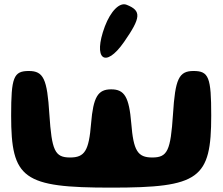

<svg xmlns="http://www.w3.org/2000/svg" viewBox="-20 -917 1022 879"><path d="M31 -388C31 -98 85 -58 489 -58C893 -58 947 -98 947 -388C947 -563 936 -592 866 -592C799 -592 782 -556 772 -394C761 -227 747 -196 677 -196C610 -196 591 -227 581 -352C571 -473 550 -508 489 -508C428 -508 407 -473 397 -352C387 -227 368 -196 301 -196C231 -196 217 -227 206 -394C196 -556 179 -592 112 -592C42 -592 31 -563 31 -388ZM460 -796C404 -646 461 -600 548 -725C626 -837 628 -868 560 -895C528 -908 487 -867 460 -796Z"/></svg>

Font: Hussar Skorodowane
Style: Bold
Weight: 700
Foundry: Cannot Into Space Fonts
Version: Version 0.892